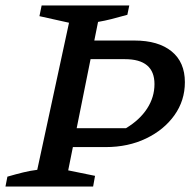

<svg xmlns="http://www.w3.org/2000/svg" viewBox="-29 -681 709 701"><path d="M-9 0 -2 -36Q29 -45 55.5 -51.5Q82 -58 107 -61L223 -598L115 -622L123 -661H443L436 -627Q404 -618 378.5 -611.5Q353 -605 329 -601L220 -59L318 -39L311 0ZM182 -144 196 -213H431Q481 -243 508 -284.5Q535 -326 535 -374Q535 -465 427 -465H246L260 -533H462Q549 -533 597.5 -493.5Q646 -454 646 -381Q646 -314 608 -260.5Q570 -207 504.5 -175.5Q439 -144 357 -144Z"/></svg>

Font: Piazzolla Thin SemiBold
Style: Italic
Weight: 600
Italic angle: -11.3°
Version: Version 2.005